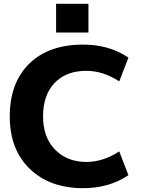

<svg xmlns="http://www.w3.org/2000/svg" viewBox="-20 -973 747 1003"><path d="M273 -803V-953H442V-803ZM431 -603Q326 -603 265.5 -540Q205 -477 205 -365Q205 -255 268 -191Q331 -127 431 -127Q518 -127 603 -182L651 -58Q551 10 414 10Q240 10 135.5 -91Q31 -192 31 -365Q31 -540 132.5 -640Q234 -740 414 -740Q551 -740 651 -672L603 -548Q518 -603 431 -603Z"/></svg>

Font: M PLUS 1p ExtraBold
Style: Regular
Weight: 800
Version: Version 1.062